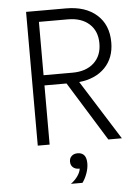

<svg xmlns="http://www.w3.org/2000/svg" viewBox="-66 -850 832 1144"><g transform="rotate(-5 350.0 -278.0)"><path d="M134 0V-800H373Q489 -800 556.5 -740Q624 -680 624 -575Q624 -482 567.5 -424Q511 -366 413 -356L637 0H556L337 -354H205V0ZM205 -415H378Q459 -415 506 -458Q553 -501 553 -575Q553 -649 506 -691.5Q459 -734 378 -734H205ZM311 244Q337 225 353 201.5Q369 178 371 158H366Q344 158 330.5 145.5Q317 133 317 112Q317 91 330.5 78.5Q344 66 366 66Q366 66 367 66Q368 66 369 66Q419 68 419 131Q419 159 408 190Q397 221 380 244Z"/></g></svg>

Font: Martian Mono ExtraLight
Style: Regular
Weight: 200
Monospace: yes
Designer: Roman Shamin
Foundry: Evil Martians
Version: Version 1.000; ttfautohint (v1.8.4.7-5d5b)